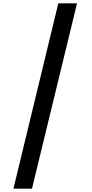

<svg xmlns="http://www.w3.org/2000/svg" viewBox="-20 -964 554 1159"><path d="M332 -944 61 175H173L445 -944Z"/></svg>

Font: Poppins Medium
Style: Regular
Weight: 500
Designer: Ninad Kale (Devanagari), Jonny Pinhorn (Latin)
Foundry: Indian Type Foundry
Version: 4.004